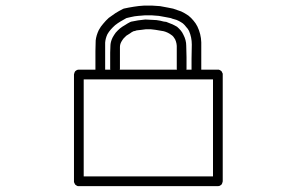

<svg xmlns="http://www.w3.org/2000/svg" viewBox="-20 -836 1040 673"><path d="M743.2 -591.8Q745.1 -591.8 747.1 -591.8Q748 -590.8 750 -590.8Q752 -589.8 752.9 -588.9Q753.9 -587.9 755.9 -586.9Q756.8 -585.9 757.8 -584Q758.8 -583 758.8 -581.1Q760.7 -579.1 760.7 -577.1Q760.7 -575.2 760.7 -575.2Q760.7 -561.5 760.7 -547.9Q760.7 -535.2 760.7 -521.5Q760.7 -492.2 760.7 -462.9Q760.7 -433.6 760.7 -404.3Q760.7 -375 760.7 -346.7Q760.7 -317.4 760.7 -288.1Q760.7 -247.1 760.7 -246.1Q760.7 -246.1 760.7 -200.2Q760.7 -199.2 759.8 -197.3Q759.8 -195.3 758.8 -194.3Q758.8 -192.4 757.8 -191.4Q756.8 -189.5 755.9 -188.5Q753.9 -187.5 752.9 -186.5Q752 -185.5 750 -184.6Q747.1 -183.6 745.1 -183.6Q743.2 -183.6 743.2 -183.6Q688.5 -183.6 632.8 -183.6Q577.1 -183.6 522.5 -183.6Q484.4 -183.6 446.3 -183.6Q408.2 -183.6 370.1 -183.6Q316.4 -183.6 316.4 -183.6Q316.4 -183.6 256.8 -183.6Q254.9 -183.6 252.9 -183.6Q252 -183.6 250 -184.6Q248 -185.5 247.1 -186.5Q246.1 -187.5 244.1 -188.5Q243.2 -189.5 242.2 -191.4Q241.2 -192.4 241.2 -194.3Q239.3 -196.3 239.3 -198.2Q239.3 -200.2 239.3 -200.2Q239.3 -243.2 239.3 -285.2Q239.3 -328.1 239.3 -371.1Q239.3 -400.4 239.3 -428.7Q239.3 -458 239.3 -487.3Q239.3 -529.3 239.3 -528.3Q239.3 -528.3 239.3 -575.2Q239.3 -576.2 240.2 -578.1Q240.2 -580.1 241.2 -581.1Q241.2 -583 242.2 -584Q243.2 -585.9 244.1 -586.9Q246.1 -587.9 247.1 -588.9Q248 -589.8 250 -590.8Q252.9 -591.8 254.9 -591.8Q256.8 -591.8 256.8 -591.8Q311.5 -591.8 367.2 -591.8Q422.9 -591.8 477.5 -591.8Q515.6 -591.8 553.7 -591.8Q591.8 -591.8 629.9 -591.8Q642.6 -591.8 655.3 -591.8Q668 -591.8 680.7 -591.8Q696.3 -591.8 711.9 -591.8Q727.5 -591.8 743.2 -591.8ZM726.6 -217.8Q726.6 -235.4 726.6 -252.9Q726.6 -270.5 726.6 -288.1Q726.6 -317.4 726.6 -346.7Q726.6 -375 726.6 -404.3Q726.6 -443.4 726.6 -481.4Q726.6 -519.5 726.6 -557.6Q702.1 -557.6 677.7 -557.6Q654.3 -557.6 629.9 -557.6Q591.8 -557.6 553.7 -557.6Q515.6 -557.6 477.5 -557.6Q426.8 -557.6 376 -557.6Q324.2 -557.6 273.4 -557.6Q273.4 -540 273.4 -522.5Q273.4 -504.9 273.4 -487.3Q273.4 -458 273.4 -428.7Q273.4 -400.4 273.4 -371.1Q273.4 -332 273.4 -293.9Q273.4 -255.9 273.4 -217.8Q297.9 -217.8 322.3 -217.8Q345.7 -217.8 370.1 -217.8Q408.2 -217.8 446.3 -217.8Q484.4 -217.8 522.5 -217.8Q559.6 -217.8 597.7 -217.8Q635.7 -217.8 673.8 -217.8Q687.5 -217.8 702.1 -217.8Q716.8 -217.8 726.6 -217.8ZM422.9 -772.5Q412.1 -766.6 402.3 -760.7Q392.6 -754.9 383.8 -748Q375 -740.2 368.2 -732.4Q361.3 -724.6 356.4 -715.8Q349.6 -701.2 348.6 -686.5Q348.6 -672.9 348.6 -657.2Q348.6 -648.4 348.6 -640.6Q348.6 -631.8 348.6 -624Q348.6 -611.3 348.6 -599.6Q348.6 -586.9 348.6 -575.2Q348.6 -572.3 347.7 -569.3Q346.7 -567.4 344.7 -564.5Q343.8 -562.5 341.8 -561.5Q338.9 -559.6 336.9 -558.6Q334 -557.6 331.1 -557.6Q329.1 -557.6 326.2 -558.6Q323.2 -559.6 321.3 -561.5Q319.3 -562.5 317.4 -564.5Q316.4 -567.4 315.4 -569.3Q314.5 -572.3 314.5 -575.2Q314.5 -579.1 314.5 -583Q314.5 -585.9 314.5 -589.8Q314.5 -598.6 314.5 -606.4Q314.5 -615.2 314.5 -624Q314.5 -631.8 314.5 -640.6Q314.5 -648.4 314.5 -657.2Q314.5 -676.8 315.4 -694.3Q317.4 -711.9 326.2 -730.5Q333 -743.2 341.8 -752.9Q350.6 -763.7 361.3 -773.4Q373 -782.2 384.8 -790Q397.5 -797.9 411.1 -804.7Q411.1 -804.7 412.1 -804.7Q412.1 -805.7 413.1 -805.7Q430.7 -809.6 449.2 -812.5Q466.8 -815.4 485.4 -816.4Q489.3 -816.4 494.1 -816.4Q503.9 -816.4 512.7 -816.4Q526.4 -815.4 541 -814.5Q555.7 -811.5 567.4 -809.6Q579.1 -807.6 586.9 -805.7Q601.6 -800.8 615.2 -795.9Q627.9 -790 640.6 -781.2Q650.4 -773.4 658.2 -763.7Q666 -754.9 671.9 -743.2Q684.6 -716.8 685.5 -687.5Q685.5 -659.2 685.5 -629.9Q685.5 -622.1 685.5 -613.3Q685.5 -604.5 685.5 -596.7Q685.5 -590.8 685.5 -585.9Q685.5 -580.1 685.5 -575.2Q685.5 -572.3 684.6 -569.3Q683.6 -567.4 682.6 -564.5Q680.7 -562.5 678.7 -561.5Q676.8 -559.6 673.8 -558.6Q670.9 -557.6 668.9 -557.6Q666 -557.6 663.1 -558.6Q661.1 -559.6 658.2 -561.5Q656.2 -562.5 655.3 -564.5Q653.3 -567.4 652.3 -569.3Q651.4 -572.3 651.4 -575.2Q651.4 -578.1 651.4 -580.1Q651.4 -583 651.4 -585.9Q651.4 -588.9 651.4 -590.8Q651.4 -593.8 651.4 -596.7Q651.4 -604.5 651.4 -613.3Q651.4 -622.1 651.4 -629.9Q651.4 -654.3 652.3 -679.7Q652.3 -705.1 642.6 -727.5Q638.7 -735.4 632.8 -741.2Q627.9 -748 621.1 -753.9Q614.3 -758.8 606.4 -762.7Q599.6 -766.6 590.8 -768.6Q588.9 -769.5 584 -770.5Q580.1 -772.5 579.1 -772.5Q568.4 -774.4 558.6 -776.4Q547.9 -778.3 537.1 -780.3Q524.4 -781.2 512.7 -782.2Q500 -782.2 487.3 -782.2Q475.6 -781.2 463.9 -780.3Q451.2 -779.3 439.5 -776.4Q433.6 -775.4 430.7 -774.4Q426.8 -773.4 422.9 -772.5ZM448.2 -726.6Q441.4 -723.6 435.5 -718.8Q428.7 -714.8 422.9 -710.9Q418 -706.1 413.1 -701.2Q409.2 -696.3 405.3 -689.5Q400.4 -680.7 400.4 -670.9Q400.4 -661.1 400.4 -651.4Q400.4 -644.5 400.4 -638.7Q400.4 -632.8 400.4 -626Q400.4 -618.2 400.4 -610.4Q400.4 -602.5 400.4 -594.7Q400.4 -592.8 399.4 -589.8Q398.4 -586.9 397.5 -585Q395.5 -583 393.6 -581.1Q390.6 -580.1 388.7 -579.1Q385.7 -578.1 383.8 -578.1Q380.9 -578.1 377.9 -579.1Q376 -580.1 373 -581.1Q371.1 -583 369.1 -585Q368.2 -586.9 367.2 -589.8Q366.2 -592.8 366.2 -594.7Q366.2 -597.7 366.2 -599.6Q366.2 -601.6 366.2 -603.5Q366.2 -609.4 366.2 -615.2Q366.2 -620.1 366.2 -626Q366.2 -632.8 366.2 -638.7Q366.2 -644.5 366.2 -651.4Q366.2 -665 367.2 -678.7Q368.2 -691.4 375 -705.1Q379.9 -713.9 385.7 -721.7Q392.6 -729.5 400.4 -736.3Q409.2 -743.2 418 -748Q426.8 -753.9 436.5 -758.8Q436.5 -758.8 437.5 -758.8Q437.5 -758.8 438.5 -759.8Q451.2 -762.7 463.9 -764.6Q476.6 -766.6 489.3 -767.6Q499 -767.6 508.8 -766.6Q518.6 -766.6 528.3 -765.6Q543 -763.7 552.7 -760.7Q563.5 -758.8 561.5 -759.8Q572.3 -755.9 581.1 -752Q590.8 -748 600.6 -742.2Q607.4 -736.3 613.3 -729.5Q619.1 -722.7 623 -713.9Q632.8 -695.3 632.8 -675.8Q633.8 -655.3 633.8 -635.7Q633.8 -629.9 633.8 -624Q633.8 -618.2 633.8 -612.3Q633.8 -608.4 633.8 -603.5Q633.8 -599.6 633.8 -594.7Q633.8 -592.8 632.8 -589.8Q631.8 -586.9 629.9 -585Q628.9 -583 626 -581.1Q624 -580.1 621.1 -579.1Q619.1 -578.1 616.2 -578.1Q613.3 -578.1 611.3 -579.1Q608.4 -580.1 606.4 -581.1Q604.5 -583 602.5 -585Q600.6 -586.9 600.6 -589.8Q599.6 -592.8 599.6 -594.7Q599.6 -597.7 599.6 -599.6Q599.6 -602.5 599.6 -604.5Q599.6 -606.4 599.6 -608.4Q599.6 -610.4 599.6 -612.3Q599.6 -618.2 599.6 -624Q599.6 -629.9 599.6 -635.7Q599.6 -650.4 599.6 -667Q600.6 -683.6 593.8 -698.2Q590.8 -703.1 587.9 -707Q585 -710.9 580.1 -713.9Q568.4 -722.7 553.7 -726.6Q539.1 -729.5 525.4 -731.4Q516.6 -732.4 508.8 -733.4Q500 -733.4 491.2 -733.4Q483.4 -732.4 475.6 -731.4Q466.8 -730.5 459 -729.5Q455.1 -728.5 453.1 -727.5Q451.2 -727.5 448.2 -726.6Z"/></svg>

Font: LetsEatIcons
Style: Regular
Weight: 400
Designer: Swedish Technologies
Foundry: Swedish Technologies
Version: Version 1.26.0